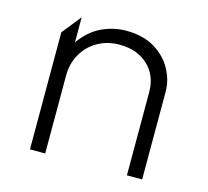

<svg xmlns="http://www.w3.org/2000/svg" viewBox="-79 -591 736 681"><g transform="rotate(15 288.5 -250.0)"><path d="M85 0V-430L141 -500V-408Q174 -454.5 217.5 -474.8Q261 -495 306 -495Q369.5 -495 412 -469Q454.5 -443 475.8 -403.2Q497 -363.5 497 -323V0H441V-306Q441 -366 401.5 -403.5Q362 -441 296 -441Q253 -441 217.8 -421.5Q182.5 -402 161.8 -366.8Q141 -331.5 141 -285V0Z"/></g></svg>

Font: Geologica-Sharp
Style: Regular
Weight: 100
Designer: Sindre Bremnes, Frode Helland
Foundry: Monokrom Skriftforlag AS
Version: Version 1.010;gftools[0.9.28]